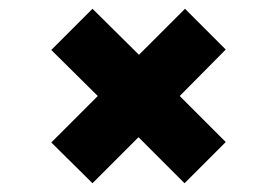

<svg xmlns="http://www.w3.org/2000/svg" viewBox="-20 -531 632 438"><path d="M390 -312 495 -207 401 -113 296 -218 191 -113 97 -206 203 -312 97 -417 191 -511 297 -406 402 -511 495 -418Z"/></svg>

Font: Be Vietnam ExtraBold
Style: Regular
Weight: 800
Designer: Gabriel Lam
Foundry: TypeRant
Version: Version 4.000